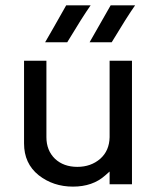

<svg xmlns="http://www.w3.org/2000/svg" viewBox="-20 -692 586 721"><path d="M320.3 -671.9Q290 -628.9 232.4 -533.2H149.4Q172.9 -573.2 228.5 -671.9ZM487.3 -671.9Q457 -628.9 399.4 -533.2H316.4Q339.8 -573.2 395.5 -671.9ZM154.3 -176.8Q154.3 -127 186.5 -95.7Q218.8 -65.4 270.5 -65.4Q321.3 -65.4 356.4 -95.7Q390.6 -126 391.6 -176.8V-463.9H475.6V0H391.6V-47.9L375 -33.2Q328.1 8.8 253.9 8.8Q179.7 8.8 125 -34.2Q70.3 -78.1 70.3 -153.3V-463.9H154.3Z"/></svg>

Font: BF_TEXT
Style: Regular
Weight: 400
Foundry: EA DICE
Version: Version 1.404